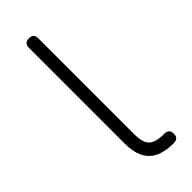

<svg xmlns="http://www.w3.org/2000/svg" viewBox="-231 -724 754 754"><g transform="rotate(-45 146.0 -347.0)"><path d="M231 0C231 0 231 0 231 0C183.5 0 149 -11 127 -33C104.5 -55 93.5 -89.5 93.5 -136.5C93.5 -136.5 93.5 -136.5 93.5 -136.5C93.5 -136.5 93.5 -667.5 93.5 -667.5C93.5 -685 102.5 -693.5 120 -693.5C120 -693.5 120 -693.5 120 -693.5C137.5 -693.5 146 -685 146 -667.5C146 -667.5 146 -667.5 146 -667.5C146 -667.5 146 -136.5 146 -136.5C146 -104 152 -82 164 -70.5C176 -58.5 198 -52.5 230.5 -52.5C230.5 -52.5 230.5 -52.5 230.5 -52.5C248.5 -52.5 257.5 -44 257.5 -26.5C257.5 -26.5 257.5 -26.5 257.5 -26.5C258 -9 249 0 231 0Z"/></g></svg>

Font: Jura-Fortis-Regular
Style: Regular
Weight: 500
Designer: Daniel Johnson, Alexei Vanyashin, Mirko Velimirovic
Foundry: Daniel Johnson
Version: ""